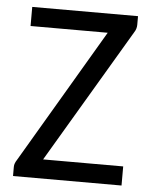

<svg xmlns="http://www.w3.org/2000/svg" viewBox="-49 -683 566 724"><g transform="rotate(5 234.0 -321.0)"><path d="M27.3 0ZM444.3 -641.6V-608.9Q444.3 -593.3 435.1 -579.6L134.8 -72.3H438V0H27.3V-34.7Q27.3 -42 29.8 -48.3Q32.2 -54.7 36.1 -60.5L335.9 -569.3H43.9V-641.6Z"/></g></svg>

Font: Carlito
Style: Regular
Weight: 400
Designer: Lukasz Dziedzic
Foundry: tyPoland Lukasz Dziedzic
Version: Version 1.104